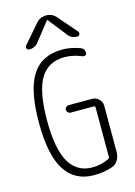

<svg xmlns="http://www.w3.org/2000/svg" viewBox="-141 -1028 782 1111"><g transform="rotate(-15 250.0 -472.5)"><path d="M280.3 9.8Q166 9.8 107.9 -81.1Q49.8 -171.9 49.8 -365.2Q49.8 -562.5 108.4 -651.4Q167 -740.2 290 -740.2Q338.9 -740.2 393.6 -720.7Q418 -711.9 418 -686.5Q418 -677.7 410.6 -673.3Q403.3 -668.9 394.5 -671.9Q339.8 -694.3 290 -694.3Q192.4 -694.3 145.5 -616.7Q98.6 -539.1 98.6 -365.2Q98.6 -194.3 145 -115.2Q191.4 -36.1 282.2 -36.1Q335.9 -36.1 381.8 -58.6Q389.6 -61.5 389.6 -72.3V-366.2Q389.6 -375 380.9 -375H242.2Q233.4 -375 226.6 -381.8Q219.7 -388.7 219.7 -397.9Q219.7 -407.2 226.6 -413.6Q233.4 -419.9 242.2 -419.9H382.8Q406.2 -419.9 423.3 -402.8Q440.4 -385.7 440.4 -363.3V-85.9Q440.4 -58.6 426.8 -36.6Q413.1 -14.6 388.7 -6.8Q340.8 9.8 280.3 9.8ZM311.5 -925.8 406.2 -816.4Q412.1 -808.6 408.2 -799.3Q404.3 -790 393.6 -790Q358.4 -790 338.9 -816.4L252 -926.8Q251 -927.7 250 -927.7L248 -926.8L161.1 -816.4Q141.6 -790 106.4 -790Q96.7 -790 91.8 -798.8Q86.9 -807.6 93.8 -816.4L188.5 -925.8Q211.9 -955.1 250 -955.1Q288.1 -955.1 311.5 -925.8Z"/></g></svg>

Font: Rounded Mgen+ 2m light
Style: Regular
Weight: 200
Designer: [Source Han Sans]
Ryoko NISHIZUKA  (kana & ideographs); Paul D. Hunt (Latin, Greek & Cyrillic); Wenlong ZHANG  (bopomofo
Version: Version 1.059.20150602